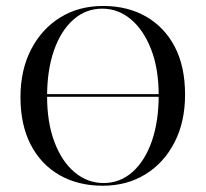

<svg xmlns="http://www.w3.org/2000/svg" viewBox="-20 -602 680 634"><path d="M87.1 -282.3V-291.1H546.8V-282.3ZM319.4 11.3Q237.9 11.3 176.6 -23.8Q115.3 -58.9 81.5 -124.2Q47.6 -189.5 47.6 -281.5Q47.6 -371 82.7 -438.7Q117.7 -506.5 179 -544.4Q240.3 -582.3 320.2 -582.3Q401.6 -582.3 462.5 -547.2Q523.4 -512.1 557.3 -447.2Q591.1 -382.3 591.1 -289.5Q591.1 -200 556.5 -132.3Q521.8 -64.5 460.5 -26.6Q399.2 11.3 319.4 11.3ZM321.8 2.4Q376.6 2.4 417.7 -34.3Q458.9 -71 481.5 -136.3Q504 -201.6 504 -287.1Q504 -375 479 -439.1Q454 -503.2 412.1 -538.3Q370.2 -573.4 317.7 -573.4Q262.9 -573.4 221.8 -536.7Q180.6 -500 158.1 -435.1Q135.5 -370.2 135.5 -283.9Q135.5 -196.8 160.1 -132.3Q184.7 -67.7 227 -32.7Q269.4 2.4 321.8 2.4Z"/></svg>

Font: Playfair 144pt
Style: Regular
Weight: 400
Designer: Claus Eggers Sørensen
Foundry: Claus Eggers Sørensen
Version: Version 2.001;gftools[0.9.30]